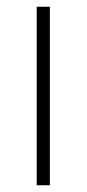

<svg xmlns="http://www.w3.org/2000/svg" viewBox="-20 -550 257 570"><path d="M128 0V-530H89V0Z"/></svg>

Font: Noto Sans Sinhala UI ExtraLight
Style: Regular
Weight: 200
Designer: Jelle Bosma - Monotype Design Team
Foundry: Monotype Imaging Inc.
Version: Version 2.006